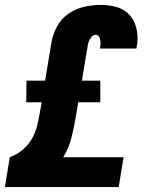

<svg xmlns="http://www.w3.org/2000/svg" viewBox="-20 -763 616 783"><path d="M0 0H464L484 -122H238Q261 -160 271.5 -202Q282 -244 289 -286L299 -346H389V-434H314L337 -572Q338 -582 341.5 -592Q345 -602 352.5 -611.5Q360 -621 370 -621Q381 -621 385.5 -610.5Q390 -600 390 -589.5Q390 -579 388 -568V-565H536Q537 -570 538 -575Q541 -591 541 -607Q541 -637 531 -664.5Q521 -692 499.5 -710.5Q478 -729 449.5 -736Q421 -743 391 -743Q358 -743 324 -735.5Q290 -728 260 -707.5Q230 -687 213 -656Q196 -625 190 -591L164 -434H88L87 -346H150L143 -306Q138 -278 131.5 -250.5Q125 -223 110 -197Q95 -171 71.5 -151.5Q48 -132 20 -122Z"/></svg>

Font: Iosevka Sparkle Heavy Oblique
Style: Regular
Weight: 900
Italic angle: -9°
Designer: Belleve Invis
Foundry: Belleve Invis
Version: Version 4.5.0; ttfautohint (v1.8.3)